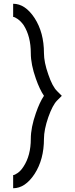

<svg xmlns="http://www.w3.org/2000/svg" viewBox="-20 -770 398 1022"><path d="M50 -750V-680Q58 -680 74.5 -668.5Q91 -657 106 -636Q144 -576 144 -487Q144 -427 171 -351Q191 -294 214 -260Q191 -226 171 -168Q144 -91 144 -31Q144 58 105 117Q91 139 74.5 150.5Q58 162 50 162V232Q114 232 164 156Q214 79 214 -31Q214 -79 237 -146Q260 -211 284 -235L309 -260L284 -285Q259 -309 237 -374Q214 -439 214 -487Q214 -597 164 -674Q114 -750 50 -750Z"/></svg>

Font: Sakbunderan
Style: Regular
Weight: 400
Version: Version 1.00